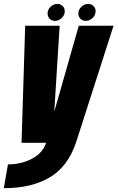

<svg xmlns="http://www.w3.org/2000/svg" viewBox="-70 -729 600 980"><path d="M40 0 58.5 -597.5H234.5L207 -159L332 -597.5H509.5L317.5 0Q275.5 123 182.5 177.2Q89.5 231.5 -50.5 231.5L-29.5 110Q38 110 92.5 81.5Q147 53.5 165.5 0ZM210.5 -622.5Q194 -622.5 183.5 -633.2Q173 -644 173 -660.5Q173 -680 188.2 -694.5Q203.5 -709 223 -709Q239.5 -709 250 -698.2Q260.5 -687.5 260.5 -671.5Q260.5 -651.5 245 -637Q229.5 -622.5 210.5 -622.5ZM368 -622.5Q351.5 -622.5 340.8 -633.2Q330 -644 330 -660.5Q330 -680 345.5 -694.5Q361 -709 380.5 -709Q396.5 -709 407.2 -698.2Q418 -687.5 418 -671.5Q418 -651.5 402.5 -637Q387 -622.5 368 -622.5Z"/></svg>

Font: Anybody Condensed ExtraBold
Style: Italic
Weight: 800
Width: 3
Italic angle: -10°
Designer: Tyler Finck
Foundry: Etcetera Type Company
Version: Version 1.010; ttfautohint (v1.8.3) -l 8 -r 50 -G 200 -x 14 